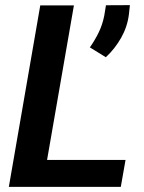

<svg xmlns="http://www.w3.org/2000/svg" viewBox="-20 -732 564 752"><path d="M471.7 -105.5 453.1 0H105.5L124 -105.5ZM269.5 -710.9 146 0H14.6L137.7 -710.9ZM488.8 -711.9 484.9 -675.8Q479 -627.4 454.6 -584.2Q430.2 -541 394.5 -507.8L332 -546.4Q352.1 -575.2 366.7 -605.2Q381.3 -635.3 388.2 -669.9L395 -711.4Z"/></svg>

Font: Roboto SemiBold
Style: Italic
Weight: 600
Designer: Christian Robertson
Foundry: Google
Version: Version 3.009; 2024